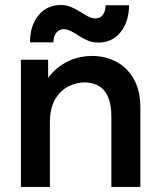

<svg xmlns="http://www.w3.org/2000/svg" viewBox="-20 -742 636 762"><path d="M63 0V-505H171V-376L142 -378Q158 -422 188 -453.5Q218 -485 258 -502.5Q298 -520 345 -520Q399 -520 442.5 -496.5Q486 -473 511.5 -427.5Q537 -382 537 -314V0H422V-279Q422 -327 409 -357Q396 -387 371.5 -401Q347 -415 315 -415Q285 -415 253.5 -400Q222 -385 200 -350Q178 -315 178 -255V0ZM370 -573Q347 -573 328.5 -581Q310 -589 294 -599.5Q278 -610 262.5 -618Q247 -626 232 -626Q214 -626 203 -611.5Q192 -597 192 -574H99Q99 -640 132.5 -681Q166 -722 221 -722Q244 -722 262.5 -714Q281 -706 297.5 -695.5Q314 -685 329 -677Q344 -669 359 -669Q378 -669 388.5 -683.5Q399 -698 399 -721H492Q492 -656 458.5 -614.5Q425 -573 370 -573Z"/></svg>

Font: Fustat
Style: Bold
Weight: 700
Designer: Mohamed Gaber, Khaled Hosny, Laura Garcia Mut
Foundry: Kief Type Foundry, Alif Type Foundry, Hard Type Foundry
Version: Version 1.007